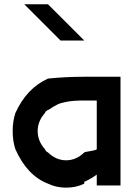

<svg xmlns="http://www.w3.org/2000/svg" viewBox="-20 -853 635 883"><path d="M425 -50Q397.5 -30 367.5 -16.7V-8.3Q330 10 284.2 10Q238.3 10 200.8 -8.3Q105 -45 50.8 -166.7Q38.3 -204.2 38.3 -250Q38.3 -295.8 50.8 -333.3Q102.5 -447.5 200.8 -491.7Q282.5 -500 367.5 -500H534.2V0H425ZM367.5 -151.7V-152.5Q370.8 -154.2 396.7 -158.3Q422.5 -162.5 425 -166.7V-390.8H367.5Q319.2 -390.8 289.6 -385.4Q260 -380 245.8 -373.3Q231.7 -366.7 200.8 -346.7V-347.5Q189.2 -341.7 186.7 -333.3Q153.3 -295.8 153.3 -250Q153.3 -204.2 186.7 -166.7Q190 -157.5 200.8 -151.7Q238.3 -115.8 284.2 -115.8Q330 -115.8 367.5 -151.7ZM200.8 -833.3 367.5 -666.7H258.3L91.7 -833.3Z"/></svg>

Font: 0xA000
Style: Bold
Weight: 700
Version: Version 0.1